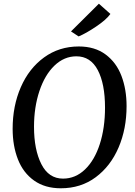

<svg xmlns="http://www.w3.org/2000/svg" viewBox="-20 -1003 729 1033"><path d="M512 -983 574 -928Q552 -897 497 -860Q442 -823 403 -807L362 -834ZM661 -432Q661 -310 618 -209.5Q575 -109 495 -49.5Q415 10 307 10Q222 10 163.5 -31.5Q105 -73 76.5 -145.5Q48 -218 48 -310Q48 -433 92 -534Q136 -635 217 -694Q298 -753 404 -753Q490 -753 548 -710Q606 -667 633.5 -594.5Q661 -522 661 -432ZM163 -321Q163 -198 202.5 -120Q242 -42 319 -42Q386 -42 437.5 -91.5Q489 -141 517 -228Q545 -315 545 -424Q545 -552 506 -626Q467 -700 391 -700Q325 -700 273 -650Q221 -600 192 -513Q163 -426 163 -321Z"/></svg>

Font: Koeln Type Serif
Style: Italic
Weight: 400
Italic angle: -8°
Designer: Eben Sorkin
Foundry: Eben Sorkin
Version: Version 2.002